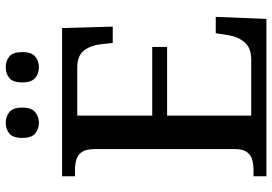

<svg xmlns="http://www.w3.org/2000/svg" viewBox="-160 -791 951 671"><g transform="rotate(-90 315.5 -455.5)"><path d="M35 0V-45H56Q76 -45 92.5 -49.5Q109 -54 119.5 -68Q130 -82 130 -110V-599Q130 -630 120 -644.5Q110 -659 93.5 -664Q77 -669 56 -669H35V-714H553L558 -537H501L496 -581Q492 -615 474 -638Q456 -661 415 -661H247V-399H487V-347H247V-53H442Q484 -53 503.5 -76.5Q523 -100 528 -133L535 -177H592L585 0ZM416 -795Q394 -795 378.5 -808Q363 -821 363 -853Q363 -886 378.5 -898.5Q394 -911 416 -911Q438 -911 453.5 -898.5Q469 -886 469 -853Q469 -821 453.5 -808Q438 -795 416 -795ZM222 -795Q200 -795 184.5 -808Q169 -821 169 -853Q169 -886 184.5 -898.5Q200 -911 222 -911Q243 -911 259 -898.5Q275 -886 275 -853Q275 -821 259 -808Q243 -795 222 -795Z"/></g></svg>

Font: Noto Serif Gujarati Medium
Style: Regular
Weight: 500
Version: Version 2.102